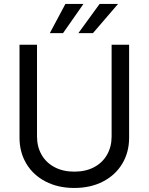

<svg xmlns="http://www.w3.org/2000/svg" viewBox="-20 -932 747 965"><path d="M628.9 -707V-239.3Q628.9 -167 594.7 -109.6Q560.5 -52.2 498 -19.8Q435.5 12.7 353.5 12.7Q271.5 12.7 209 -19.8Q146.5 -52.2 112.3 -109.6Q78.1 -167 78.1 -239.3V-707H166V-246.1Q166 -194.8 188.7 -154.8Q211.4 -114.7 253.9 -92Q296.4 -69.3 353.5 -69.3Q411.1 -69.3 453.4 -92Q495.6 -114.7 518.3 -154.8Q541 -194.8 541 -246.1V-707ZM480.5 -912.1H573.2L447.3 -765.6H374ZM308.6 -912.1H399.4L296.9 -765.6H230.5Z"/></svg>

Font: Pretendard JP
Style: Regular
Weight: 400
Designer: Base glyphs from Inter by Rasmus Andersson; Hangeul glyphs from Noto Sans CJK(Source Han Sans) by Jang Soo-young and Kan
Foundry: Kil Hyung-jin
Version: Version 1.309